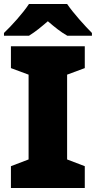

<svg xmlns="http://www.w3.org/2000/svg" viewBox="-21 -1040 483 967"><path d="M317 -1020H125C95 -974 37 -910 -1 -874V-860H125C160 -882 185 -903 220 -933C255 -903 283 -880 318 -860H442V-874C408 -908 348 -974 317 -1020ZM406 -93V-203L317 -237V-664L406 -697V-807H34V-697L123 -664V-237L34 -203V-93Z"/></svg>

Font: Noto Sans Telugu UI Black
Style: Regular
Weight: 900
Designer: Jelle Bosma - Monotype Design Team
Foundry: Monotype Imaging Inc.
Version: Version 2.005